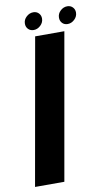

<svg xmlns="http://www.w3.org/2000/svg" viewBox="-94 -829 500 874"><g transform="rotate(-10 156.0 -392.0)"><path d="M-5 0 114.5 -675H249.5L130.5 0ZM270.5 -704.5Q255 -704.5 245.5 -714.5Q236 -724.5 236 -739.5Q236 -758 250 -771.2Q264 -784.5 282 -784.5Q297 -784.5 306.8 -774.5Q316.5 -764.5 316.5 -750Q316.5 -731.5 302.2 -718Q288 -704.5 270.5 -704.5ZM113.5 -704.5Q98 -704.5 88.2 -714.5Q78.5 -724.5 78.5 -739.5Q78.5 -758 92.8 -771.2Q107 -784.5 125 -784.5Q140 -784.5 149.8 -774.5Q159.5 -764.5 159.5 -750Q159.5 -731.5 145.2 -718Q131 -704.5 113.5 -704.5Z"/></g></svg>

Font: Anybody SemiBold
Style: Italic
Weight: 600
Italic angle: -10°
Designer: Tyler Finck
Foundry: Etcetera Type Company
Version: Version 1.010; ttfautohint (v1.8.3) -l 8 -r 50 -G 200 -x 14 